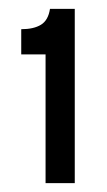

<svg xmlns="http://www.w3.org/2000/svg" viewBox="-20 -684 242 434"><path d="M83 -270V-561H28V-618Q56 -618 72.5 -628Q89 -638 93 -664H149V-270Z"/></svg>

Font: Bricolage Grotesque 72pt Light
Style: Regular
Weight: 300
Designer: Mathieu Triay
Foundry: Atelier Triay
Version: Version 1.001;gftools[0.9.33.dev8+g029e19f]